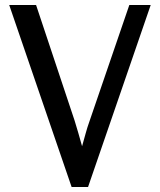

<svg xmlns="http://www.w3.org/2000/svg" viewBox="-20 -749 643 772"><path d="M125 -729 280 -264Q288 -238 295 -214Q302 -190 310 -161Q318 -189 324.5 -213Q331 -237 340 -262L500 -729H586L334 3H268L17 -729Z"/></svg>

Font: Rosario Medium
Style: Regular
Weight: 500
Version: Version 1.201